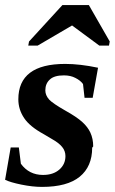

<svg xmlns="http://www.w3.org/2000/svg" viewBox="-28 -720 451 754"><path d="M338 -145 334 -140Q334 -66 285 -26Q236 14 137 14Q100 14 56 5Q12 -4 -8 -14L14 -141H46L54 -77Q86 -33 141 -33Q181 -33 205 -54Q229 -75 229 -107Q229 -127 216 -143Q203 -159 176 -174L144 -193Q89 -223 67 -256Q44 -290 44 -330Q44 -469 228 -469Q286 -469 357 -454L336 -336H304L298 -390Q288 -404 268 -414Q249 -424 223 -424Q185 -424 168 -408Q150 -392 150 -365Q150 -346 165 -329Q179 -314 228 -286Q273 -261 295 -241Q317 -221 327 -199Q338 -175 338 -145ZM83 -541 86 -557 217 -700H321L403 -557L400 -541H362L255 -620L120 -541Z"/></svg>

Font: Libra Serif Modern
Style: Bold Italic
Weight: 700
Italic angle: -12°
Designer: Stefan Peev, Context Ltd
Foundry: Stefan Peev, Context Ltd
Version: Version 1.000